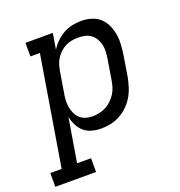

<svg xmlns="http://www.w3.org/2000/svg" viewBox="-177 -651 911 970"><g transform="rotate(-20 278.0 -166.5)"><path d="M-44 205V131H17L114 -457H63V-530H210L196 -445Q209 -466 228 -484.5Q247 -503 269.5 -515.5Q292 -528 316.5 -533Q341 -538 365 -538Q365 -538 365 -538Q365 -538 366 -538Q393 -538 419.5 -530Q446 -522 465 -504.5Q484 -487 495 -462.5Q506 -438 510.5 -411.5Q515 -385 513 -356.5Q511 -328 507 -300L489 -190Q484 -165 476 -139.5Q468 -114 454.5 -91Q441 -68 421 -48.5Q401 -29 377 -16Q353 -3 327.5 2.5Q302 8 276 8Q250 8 226 1.5Q202 -5 184 -20.5Q166 -36 155 -58Q144 -80 139 -104L100 131H175V205ZM256 -65Q274 -65 292 -69Q310 -73 327 -81.5Q344 -90 358 -103.5Q372 -117 382.5 -133Q393 -149 398.5 -166.5Q404 -184 407 -202L425 -312Q428 -331 429 -350Q430 -369 426 -386.5Q422 -404 413 -419.5Q404 -435 390 -445.5Q376 -456 358 -460Q340 -464 321 -464Q304 -464 287 -461Q270 -458 254 -450Q238 -442 224.5 -429.5Q211 -417 201 -402Q191 -387 186 -370.5Q181 -354 178 -337L160 -227Q156 -208 155 -189Q154 -170 157 -151.5Q160 -133 167.5 -116.5Q175 -100 188 -88Q201 -76 218.5 -70.5Q236 -65 256 -65Z"/></g></svg>

Font: Iosevka Slab Extended Oblique
Style: Regular
Weight: 400
Width: 7
Italic angle: -9°
Monospace: yes
Designer: Belleve Invis
Foundry: Belleve Invis
Version: Version 11.1.0; ttfautohint (v1.8.3)